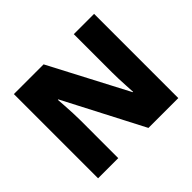

<svg xmlns="http://www.w3.org/2000/svg" viewBox="-159 -933 1151 1151"><g transform="rotate(-45 417.0 -357.0)"><path d="M757 0H504L243 -503H239Q241 -480 243 -447.5Q245 -415 246.5 -382Q248 -349 248 -322V0H77V-714H329L589 -218H592Q591 -241 589 -272Q587 -303 586 -335Q585 -367 585 -391V-714H757Z"/></g></svg>

Font: Noto Sans Cherokee Black
Style: Regular
Weight: 900
Designer: Monotype Design Team
Foundry: Monotype Imaging Inc.
Version: Version 2.001; ttfautohint (v1.8.4.7-5d5b)